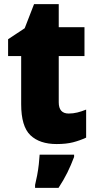

<svg xmlns="http://www.w3.org/2000/svg" viewBox="-20 -684 461 925"><path d="M311 -137Q332 -137 352.5 -142Q373 -147 395 -156V-21Q365 -7 332 1.5Q299 10 253 10Q171 10 126.5 -32.5Q82 -75 82 -182V-414H19V-495L99 -548L144 -664H263V-553H387V-414H263V-191Q263 -137 311 -137ZM337 72Q322 112 304.5 147.5Q287 183 262 221H149V207Q154 187 159 160.5Q164 134 167 107Q170 80 171 61H337Z"/></svg>

Font: Noto Sans Lao UI SemCond Blk
Style: Regular
Weight: 900
Width: 4
Designer: Monotype Design Team
Foundry: Monotype Imaging Inc.
Version: Version 2.000; ttfautohint (v1.8.4.7-5d5b)